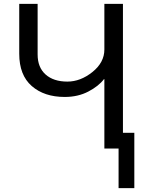

<svg xmlns="http://www.w3.org/2000/svg" viewBox="-20 -765 769 989"><path d="M590.8 -81.1H671.9V204.1H590.8ZM79.1 -488.3V-745.1H173.8V-484.4Q173.8 -418 214.8 -381.3Q255.9 -344.7 327.1 -344.7Q394.5 -344.7 456.1 -394Q517.6 -443.4 517.6 -509.8V-745.1H613.3V0H517.6V-357.4H515.6Q488.3 -321.3 435.1 -293.5Q381.8 -265.6 313.5 -265.6Q208 -265.6 143.6 -321.8Q79.1 -377.9 79.1 -488.3Z"/></svg>

Font: Gothic A1 Medium
Style: Regular
Weight: 500
Designer: HanYang I&C Co.,Ltd.
Foundry: HanYang I&C Co.,Ltd.
Version: Version 2.50